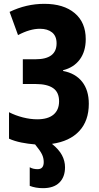

<svg xmlns="http://www.w3.org/2000/svg" viewBox="-20 -744 516 1001"><path d="M208 101Q208 80 199 61Q190 42 163 9Q126 6 91 -1Q56 -8 27 -21V-159Q60 -142 99 -132Q138 -122 174 -122Q230 -122 259 -146.5Q288 -171 288 -216Q288 -263 257 -284.5Q226 -306 166 -306H99V-435H165Q275 -435 275 -518Q275 -556 251.5 -575Q228 -594 188 -594Q136 -594 74 -561L30 -682Q117 -724 211 -724Q312 -724 369.5 -675.5Q427 -627 427 -540Q427 -476 396 -434Q365 -392 309 -378V-374Q373 -362 408 -318Q443 -274 443 -203Q443 -114 393 -60.5Q343 -7 251 6Q287 35 303 65Q319 95 319 128Q319 179 289.5 208Q260 237 204 237Q166 237 135 225V128Q152 138 176 138Q208 138 208 101Z"/></svg>

Font: Noto Sans ExtraCondensed ExtraBold
Style: Regular
Weight: 800
Width: 2
Designer: Monotype Design Team
Foundry: Monotype Imaging Inc.
Version: Version 2.013; ttfautohint (v1.8.4.7-5d5b)